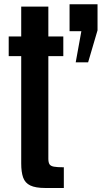

<svg xmlns="http://www.w3.org/2000/svg" viewBox="-20 -891 485 915"><path d="M196.3 4.9Q149.4 4.9 124.5 -7.1Q99.6 -19 90.3 -44.9Q81.1 -70.8 81.1 -111.8V-623.5H21.5V-717.3H81.1V-859.4H210.4V-717.3H281.7V-623.5H210.4V-134.3Q210.4 -117.2 215.8 -108.4Q221.2 -99.6 237.1 -96.7Q252.9 -93.8 284.2 -93.8V4.9ZM340.8 -593.8 367.7 -742.2H311.5V-870.6H444.8V-746.6L399.9 -593.8Z"/></svg>

Font: Antonio
Style: Bold
Weight: 700
Designer: Vernon Adams
Foundry: Vernon Adams
Version: Version 1.002